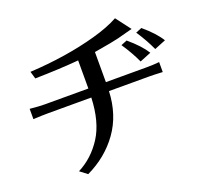

<svg xmlns="http://www.w3.org/2000/svg" viewBox="-137 -947 1224 1147"><g transform="rotate(-20 475.0 -374.0)"><path d="M40 -384.8V-450.2Q99.6 -444.3 133.8 -444.3H411.1V-623Q289.1 -612.3 133.8 -609.4L120.1 -656.2Q351.6 -668.9 542 -721.7Q637.7 -748 704.1 -784.2L775.4 -690.4Q755.9 -685.5 736.3 -680.2Q716.8 -674.8 681.2 -665.5Q645.5 -656.2 522.5 -635.7V-444.3H774.4Q828.1 -444.3 862.3 -448.2V-384.8Q805.7 -387.7 776.4 -387.7H521.5Q515.6 -239.3 439 -131.8Q362.3 -24.4 235.4 36.1L189.5 1Q283.2 -46.9 343.3 -140.6Q403.3 -234.4 409.2 -387.7H134.8Q99.6 -387.7 40 -384.8ZM685.5 -620.1 723.6 -635.7Q797.9 -573.2 832 -518.6L759.8 -489.3Q731.4 -551.8 685.5 -620.1ZM793.9 -660.2 832 -675.8Q906.2 -613.3 939.5 -558.6L867.2 -529.3Q838.9 -591.8 793.9 -660.2Z"/></g></svg>

Font: GenEi LateMin P v2
Style: Medium
Weight: 500
Designer: o_tamon (Modified)
Foundry: o_tamon / Adobe Systems Incorporated / FONT 910 / Philipp H. Poll
Version: Version 2.1;Original Version 1.004